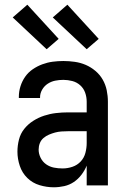

<svg xmlns="http://www.w3.org/2000/svg" viewBox="-20 -787 540 815"><path d="M208 8Q178 8 148 -1Q118 -10 96 -31.5Q74 -53 64 -83Q54 -113 54 -143Q54 -169 60.5 -194.5Q67 -220 83 -240Q99 -260 121 -274Q143 -288 167.5 -296Q192 -304 217.5 -307Q243 -310 269 -310H348V-355Q348 -375 341.5 -393.5Q335 -412 320.5 -425Q306 -438 287 -443Q268 -448 249 -448Q231 -448 214 -444.5Q197 -441 182.5 -431.5Q168 -422 159 -406.5Q150 -391 150 -374V-371H60V-376Q60 -399 67 -421Q74 -443 87 -461.5Q100 -480 119 -493Q138 -506 159.5 -514Q181 -522 203.5 -525Q226 -528 249 -528Q273 -528 297.5 -524.5Q322 -521 344 -511.5Q366 -502 385 -486Q404 -470 416 -449Q428 -428 433 -404Q438 -380 438 -355V0H348V-84Q340 -64 326 -45.5Q312 -27 293.5 -14.5Q275 -2 253 3Q231 8 208 8ZM246 -72Q267 -72 287.5 -79Q308 -86 322.5 -101.5Q337 -117 342.5 -138Q348 -159 348 -180V-230H269Q255 -230 241 -229Q227 -228 214 -224.5Q201 -221 188 -215.5Q175 -210 164.5 -201Q154 -192 149 -179Q144 -166 144 -152Q144 -134 152.5 -117Q161 -100 176 -89.5Q191 -79 209 -75.5Q227 -72 246 -72ZM348 -578 204 -713 266 -767 399 -622ZM178 -578 34 -713 96 -767 229 -622Z"/></svg>

Font: Iosevka Term Curly Medium
Style: Regular
Weight: 500
Designer: Belleve Invis
Foundry: Belleve Invis
Version: Version 32.3.0